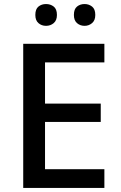

<svg xmlns="http://www.w3.org/2000/svg" viewBox="-20 -931 597 951"><path d="M497 0H95V-714H497V-622H203V-418H479V-327H203V-93H497ZM155 -857Q155 -886 170.5 -898.5Q186 -911 208 -911Q230 -911 246 -898.5Q262 -886 262 -857Q262 -830 246 -816.5Q230 -803 208 -803Q186 -803 170.5 -816.5Q155 -830 155 -857ZM346 -857Q346 -886 361.5 -898.5Q377 -911 399 -911Q420 -911 436 -898.5Q452 -886 452 -857Q452 -830 436 -816.5Q420 -803 399 -803Q377 -803 361.5 -816.5Q346 -830 346 -857Z"/></svg>

Font: Noto Sans Arabic Med
Style: Regular
Weight: 500
Designer: Monotype Design Team, Nadine Chahine, Nizar Qandah and Khaled Hosny
Foundry: Monotype Imaging Inc.
Version: Version 2.012; ttfautohint (v1.8.4.7-5d5b)